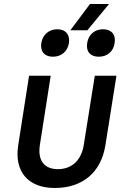

<svg xmlns="http://www.w3.org/2000/svg" viewBox="-20 -928 640 958"><path d="M331 -777H416L524 -908H429ZM473 -645C515 -645 546 -671 552 -713C559 -755 536 -782 494 -782C452 -782 421 -755 415 -713C408 -671 431 -645 473 -645ZM244 -645C286 -645 317 -671 324 -713C330 -755 308 -782 266 -782C224 -782 193 -755 186 -713C180 -671 202 -645 244 -645ZM253 10C393 10 485 -69 506 -204L561 -550H453L398 -205C386 -128 338 -84 269 -84C200 -84 167 -128 179 -205L233 -550H125L71 -204C50 -72 120 10 253 10Z"/></svg>

Font: JetBrains Mono SemiBold
Style: Italic
Weight: 472
Italic angle: -9°
Monospace: yes
Designer: Philipp Nurullin, Konstantin Bulenkov
Foundry: JetBrains
Version: Version 2.305